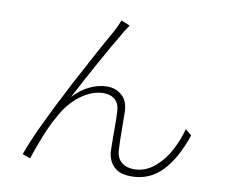

<svg xmlns="http://www.w3.org/2000/svg" viewBox="-84 -865 1168 995"><g transform="rotate(10 500.0 -367.5)"><path d="M509 -721Q500 -708 491 -691Q453 -628 394.5 -522.5Q336 -417 288 -325Q328 -368 374 -389.5Q420 -411 464 -411Q512 -411 543.5 -381.5Q575 -352 576 -297Q577 -268 577 -212Q577 -148 580 -98Q582 -56 607.5 -34.5Q633 -13 673 -13Q732 -13 779.5 -52Q827 -91 857.5 -148.5Q888 -206 903 -264L936 -237Q894 -112 828.5 -43Q763 26 667 26Q615 26 589 7Q542 -25 540 -91Q539 -113 539 -157V-211Q539 -265 537 -293Q536 -331 513.5 -352.5Q491 -374 452 -374Q391 -374 330 -328Q269 -282 230 -205Q207 -167 179 -97.5Q151 -28 135 25L93 10Q137 -116 279 -387Q386 -590 451 -703Q468 -736 477 -761L523 -742Z"/></g></svg>

Font: Merged Yaku Han JP ExtraLight
Style: Regular
Weight: 250
Designer: Ryoko NISHIZUKA 西塚涼子 (kana, bopomofo & ideographs); Paul D. Hunt (Latin, Greek & Cyrillic); Sandoll Communications 산돌커뮤니
Foundry: Adobe
Version: Version 2.004